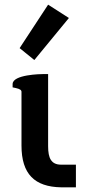

<svg xmlns="http://www.w3.org/2000/svg" viewBox="-20 -802 383 822"><path d="M186 -782 64 -596 127 -545 275 -725ZM242 0H305V-97H242C199 -97 186 -125 186 -176V-485H169C154 -485 34 -483 34 -442V-428L48 -425C66 -421 72 -416 72 -409V-179C72 -57 128 -2 242 0Z"/></svg>

Font: Mint Spirit No2
Style: Bold
Weight: 700
Designer: HARENDAL Hirwen
Foundry: Arkandis Digital Foundry.
Version: Version 1.004;FFEdit